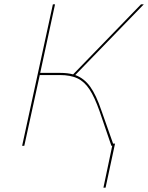

<svg xmlns="http://www.w3.org/2000/svg" viewBox="-20 -678 689 893"><path d="M506 -10H515L471 195H461L502 0H498L443 -161Q420 -226 396.5 -262Q373 -298 340.5 -313.5Q308 -329 258 -329H165L93 0H83L226 -658H236L167 -339H259Q295 -339 320 -332L636 -658H649L330 -329Q371 -314 399 -275.5Q427 -237 452 -163Z"/></svg>

Font: Ysabeau Hairline
Style: Italic
Weight: 100
Italic angle: -12°
Designer: Christian Thalmann (Catharsis Fonts)
Version: Version 0.003